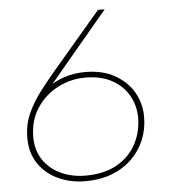

<svg xmlns="http://www.w3.org/2000/svg" viewBox="-51 -736 706 796"><g transform="rotate(-5 302.0 -337.5)"><path d="M273 14Q212 14 160.5 -9.5Q109 -33 78.5 -78Q48 -123 48 -185Q48 -240 68.5 -286Q89 -332 121.5 -374.5Q154 -417 190 -459L386 -689H414L150 -374L148 -383Q180 -409 222 -423Q264 -437 310 -437Q382 -437 433 -408.5Q484 -380 511 -333.5Q538 -287 538 -231Q538 -180 520 -136Q502 -92 467.5 -58Q433 -24 384 -5Q335 14 273 14ZM275 -9Q353 -9 406 -39Q459 -69 486 -119.5Q513 -170 513 -230Q513 -279 489.5 -321Q466 -363 420.5 -388.5Q375 -414 309 -414Q247 -414 193 -385.5Q139 -357 106 -306Q73 -255 73 -187Q73 -131 100.5 -91Q128 -51 174 -30Q220 -9 275 -9Z"/></g></svg>

Font: MuseoModerno Thin Thin
Style: Italic
Weight: 250
Italic angle: -9°
Version: Version 1.003